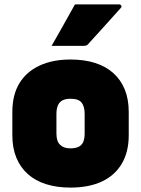

<svg xmlns="http://www.w3.org/2000/svg" viewBox="-20 -834 640 871"><path d="M300 -564Q362 -564 411 -548.5Q460 -533 494 -502.5Q528 -472 546 -428Q564 -384 564 -326V-220Q564 -145 532.5 -91.5Q501 -38 442 -10.5Q383 17 300 17Q238 17 189 1.5Q140 -14 106 -44.5Q72 -75 54 -119Q36 -163 36 -220V-326Q36 -403 67.5 -455.5Q99 -508 158.5 -536Q218 -564 300 -564ZM300 -386Q278 -386 264 -379Q250 -372 243 -356.5Q236 -341 236 -317V-229Q236 -211 240 -198Q244 -185 253 -177Q261 -169 272.5 -165Q284 -161 300 -161Q322 -161 336.5 -168Q351 -175 357.5 -190Q364 -205 364 -229V-317Q364 -336 360 -349Q356 -362 348 -371Q340 -379 328.5 -382.5Q317 -386 300 -386ZM320 -814Q373 -814 421.5 -814Q470 -814 521 -814Q527 -814 530 -808.5Q533 -803 528 -798Q503 -770 480 -744.5Q457 -719 433 -692.5Q409 -666 379 -633Q377 -630 372 -628Q367 -626 360 -626Q324 -626 285.5 -626Q247 -626 214 -626Q232 -657 249.5 -688Q267 -719 284.5 -750.5Q302 -782 320 -814Z"/></svg>

Font: Recursive Black
Style: Regular
Weight: 900
Version: Version 1.085